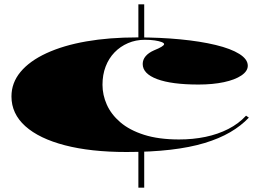

<svg xmlns="http://www.w3.org/2000/svg" viewBox="-20 -728 1210 888"><path d="M620 -708H647V-547H620ZM620 -45H647V140H620ZM565 -25Q400 -25 280.5 -56Q161 -87 97 -144.5Q33 -202 33 -282Q33 -345 75 -395.5Q117 -446 195 -482Q273 -518 379 -536.5Q485 -555 614 -555Q721 -555 814 -546Q907 -537 977.5 -520Q1048 -503 1087 -478.5Q1126 -454 1126 -424Q1126 -399 1096.5 -379Q1067 -359 1015.5 -348Q964 -337 898 -337Q774 -337 707 -362Q640 -387 640 -432Q640 -452 653.5 -468Q667 -484 692 -495Q739 -514 739 -524Q739 -529 727.5 -533.5Q716 -538 696 -541Q676 -544 650 -544Q608 -544 572 -528.5Q536 -513 509.5 -485.5Q483 -458 468.5 -420Q454 -382 454 -336Q454 -289 474 -244Q494 -199 536.5 -162.5Q579 -126 646.5 -104.5Q714 -83 808 -83Q873 -83 930.5 -95Q988 -107 1036 -131.5Q1084 -156 1118 -193L1131 -184Q1095 -146 1044.5 -116.5Q994 -87 926 -66.5Q858 -46 768.5 -35.5Q679 -25 565 -25Z"/></svg>

Font: Kalnia Expanded SemiBold
Style: Regular
Weight: 600
Width: 7
Designer: Frida Medrano
Foundry: Frida Medrano
Version: Version 1.105